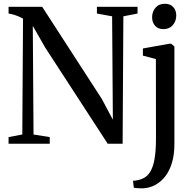

<svg xmlns="http://www.w3.org/2000/svg" viewBox="-20 -780 1057 1042"><path d="M26.5 0V-36L101 -50L105 -678.5Q96.5 -684 83.2 -689.8Q70 -695.5 55.2 -700Q40.5 -704.5 26.5 -706.5V-743H209L532 -244L592.5 -130.5L588.5 -691.5L506 -706.5V-743H726.5V-706.5L649.5 -691.5L645.5 0H564.5L225.5 -521.5L158 -639.5L162 -50L250 -36V0ZM755.5 242Q747.5 242 737 241.8Q726.5 241.5 717.8 240.5Q709 239.5 706 238.5L702 201Q709.5 201 725.5 198.2Q741.5 195.5 757 188Q782 176 797.2 149Q812.5 122 819.5 78.2Q826.5 34.5 826.5 -27.5L826 -459.5L755.5 -478V-517L898 -542.5H909L926.5 -528V2Q926.5 59.5 913.2 103.5Q900 147.5 876.2 177.8Q852.5 208 821.8 224.2Q791 240.5 755.5 242ZM866.5 -622Q838 -622 821.8 -640Q805.5 -658 805.5 -686Q805.5 -716.5 823.8 -738Q842 -759.5 874.5 -759.5H875.5Q904 -759.5 920.2 -741.8Q936.5 -724 936.5 -696Q936.5 -665.5 918 -643.8Q899.5 -622 867.5 -622Z"/></svg>

Font: Merriweather 72pt
Style: Regular
Weight: 400
Version: Version 2.100